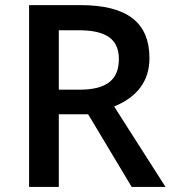

<svg xmlns="http://www.w3.org/2000/svg" viewBox="-20 -734 679 754"><path d="M326.2 -285.2 497.1 0H629.9L428.2 -315.9C520.5 -353.5 566.9 -417 566.9 -505.9C566.9 -645 480 -713.9 295.9 -713.9H94.2V0H210.9V-285.2ZM210.9 -615.2H288.1C394 -615.2 446.8 -582.5 446.8 -502C446.8 -422.4 400.9 -381.8 292 -381.8H210.9Z"/></svg>

Font: Open Sans 600
Style: Regular
Weight: 600
Foundry: Ascender Corporation
Version: Version 1.100;PS 001.100;hotconv 1.0.88;makeotf.lib2.5.64775